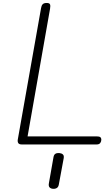

<svg xmlns="http://www.w3.org/2000/svg" viewBox="-20 -948 685 1260"><path d="M123 0Q106.5 0 100.5 -8.2Q94.5 -16.5 96.5 -31L249.5 -895Q252 -911.5 260 -920Q268 -928.5 286.5 -928.5Q304.5 -928.5 308.2 -919.2Q312 -910 308.5 -891L161 -53H614Q632 -53 638.5 -47.5Q645 -42 645 -31.5Q645 -19.5 638 -9.8Q631 0 614 0ZM326.5 291Q312 289.5 304.8 281Q297.5 272.5 301 254L331 83.5Q334 66.5 344.2 60.8Q354.5 55 370 56.5Q385 58 393 65.8Q401 73.5 398 90.5L366 263Q363 280 352 286.2Q341 292.5 326.5 291Z"/></svg>

Font: Edu VIC WA NT Hand Pre
Style: Regular
Weight: 400
Designer: Tina and Corey Anderson, Eben Sorkin, Mirko Velimirovic
Foundry: Google for Education
Version: Version 1.000